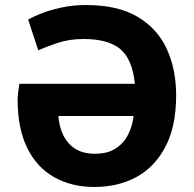

<svg xmlns="http://www.w3.org/2000/svg" viewBox="-20 -729 770 763"><path d="M355 14Q264 14 195 -25Q126 -64 88 -141.5Q50 -219 50 -333Q50 -344 52.5 -364.5Q55 -385 57 -396H516Q506 -494 458 -534Q410 -574 312 -574Q254 -574 206 -557.5Q158 -541 132 -529L92 -651Q108 -661 141.5 -674.5Q175 -688 221.5 -698.5Q268 -709 322 -709Q449 -709 528 -661.5Q607 -614 643.5 -533Q680 -452 680 -350Q680 -228 638 -147Q596 -66 523 -26Q450 14 355 14ZM356 -118Q407 -118 439 -138.5Q471 -159 488.5 -193Q506 -227 511 -268H212Q218 -197 255 -157.5Q292 -118 356 -118Z"/></svg>

Font: Ubuntu Sans ExtraBold
Style: Regular
Weight: 800
Designer: Dalton Maag Ltd
Foundry: Dalton Maag Ltd
Version: Version 1.006; ttfautohint (v1.8.4.7-5d5b)